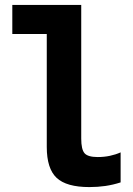

<svg xmlns="http://www.w3.org/2000/svg" viewBox="-20 -750 540 780"><path d="M343 10Q250 10 210 -27.5Q170 -65 170 -153V-612H30V-730H310V-187Q310 -143 323.5 -127.5Q337 -112 377 -112Q403 -112 426.5 -117Q450 -122 470 -131V-9Q439 1 408 5.5Q377 10 343 10Z"/></svg>

Font: M PLUS 1 Code
Style: Regular
Weight: 400
Designer: Coji Morishita
Foundry: UNDERFOREST DESIGN
Version: Version 1.005